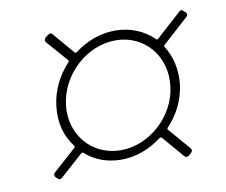

<svg xmlns="http://www.w3.org/2000/svg" viewBox="-56 -578 652 554"><g transform="rotate(-10 270.5 -301.0)"><path d="M466 -300C471 -344 461 -384 441 -415C440 -417 441 -420 443 -421L517 -488C522 -492 523 -497 519 -502L513 -507C509 -512 505 -512 500 -507L427 -441C424 -439 423 -439 421 -441C393 -469 353 -486 308 -486C265 -486 223 -470 188 -443C186 -442 183 -443 183 -444L129 -507C126 -511 121 -512 116 -507L109 -502C104 -497 103 -492 106 -488L161 -425C163 -423 162 -421 160 -419C130 -387 109 -346 104 -300C98 -253 110 -211 135 -179C136 -177 136 -175 134 -173L67 -113C63 -109 62 -104 66 -99L72 -94C75 -90 80 -90 85 -95L151 -154C152 -155 155 -156 157 -155C184 -130 221 -116 263 -116C306 -116 347 -132 382 -159C384 -160 386 -159 388 -158L442 -95C447 -90 450 -90 456 -94L462 -99C468 -104 468 -109 465 -113L410 -177C408 -178 408 -181 409 -183C440 -215 460 -255 466 -300ZM132 -300C143 -387 220 -458 305 -458C389 -458 449 -387 438 -300C428 -214 350 -143 266 -143C181 -143 121 -214 132 -300Z"/></g></svg>

Font: Barlow Thin
Style: Italic
Weight: 250
Italic angle: -7°
Designer: Jeremy Tribby
Foundry: Tribby Type
Version: Version 1.422;hotconv 1.0.109;makeotfexe 2.5.65596